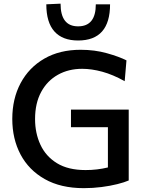

<svg xmlns="http://www.w3.org/2000/svg" viewBox="-20 -992 772 1024"><path d="M666.5 -29.5Q643.5 -19.5 605.8 -10Q568 -0.5 521.8 5.5Q475.5 11.5 427 11.5Q304 11.5 218.8 -36.8Q133.5 -85 89.5 -168.2Q45.5 -251.5 45.5 -357.5Q45.5 -465.5 90 -548.8Q134.5 -632 216.2 -679.2Q298 -726.5 410 -726.5Q485 -726.5 550 -708.2Q615 -690 654.5 -670L645 -559Q582.5 -594 525.5 -609.5Q468.5 -625 418.5 -625Q345.5 -625 288.8 -593.2Q232 -561.5 199.5 -501.5Q167 -441.5 167 -357Q167 -281.5 195.8 -219.8Q224.5 -158 284 -121.5Q343.5 -85 436.5 -85Q467.5 -85 497.2 -88.5Q527 -92 555.5 -99V-313.5H358.5V-407.5H666.5ZM396.5 -776Q313.5 -776 270.2 -824.2Q227 -872.5 227 -969L303 -972.5Q303 -851.5 396.5 -851.5Q491 -851.5 491 -969H567Q567 -776 396.5 -776Z"/></svg>

Font: Heraclito Medium
Style: Regular
Weight: 500
Designer: Kostas Bartsokas (font) & Cristiano Sobral (main changes)
Foundry: Kostas Bartsokas (font) & Cristiano Sobral (main changes)
Version: Version 1.00;July 8, 2020;FontCreator 13.0.0.2655 64-bit